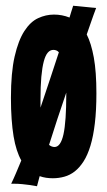

<svg xmlns="http://www.w3.org/2000/svg" viewBox="-20 -605 374 669"><path d="M314.9 -577.1Q311 -566.4 305.7 -552.2Q301.3 -540 295.4 -522.9Q289.6 -505.9 282.2 -484.9Q297.9 -454.1 306.9 -404.5Q315.9 -355 315.9 -279.8Q315.9 -220.2 310.5 -175.3Q305.2 -130.4 295.2 -97.4Q285.2 -64.5 271.2 -42.7Q257.3 -21 240.5 -7.8Q223.6 5.4 204.1 10.7Q184.6 16.1 164.1 16.1Q151.9 16.1 140.6 14.4Q129.4 12.7 118.2 8.8L108.9 43.9Q96.2 41.5 83 39.6Q71.8 38.1 57.4 36.6Q43 35.2 28.8 35.2H19Q27.3 18.1 35.9 -2.2Q44.4 -22.5 54.2 -45.9Q45.4 -61.5 38.6 -82.5Q31.7 -103.5 27.3 -130.1Q22.9 -156.7 20.5 -190.2Q18.1 -223.6 18.1 -264.2Q18.1 -352.1 31 -408.2Q43.9 -464.4 64.9 -496.8Q85.9 -529.3 112.8 -541.7Q139.6 -554.2 168 -554.2Q196.3 -554.2 222.2 -543.9Q225.1 -553.2 227.3 -560.8Q229.5 -568.4 231.4 -573.7Q233.4 -580.1 234.9 -585ZM121.1 -230Q138.2 -280.3 154.5 -329.8Q170.9 -379.4 185.1 -422.9Q180.7 -427.7 176 -429.4Q171.4 -431.2 166 -431.2Q154.8 -431.2 146.5 -421.6Q138.2 -412.1 132.6 -391.1Q127 -370.1 124 -337.2Q121.1 -304.2 121.1 -256.8ZM210.9 -282.2Q195.3 -236.3 179.9 -190.2Q164.6 -144 150.9 -100.1Q160.2 -92.8 169.9 -92.8Q191.4 -92.8 201.2 -137.2Q210.9 -181.6 210.9 -275.9Z"/></svg>

Font: Mouse Memoirs
Style: Regular
Weight: 400
Version: Version 1.000